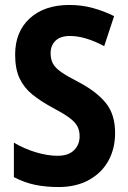

<svg xmlns="http://www.w3.org/2000/svg" viewBox="-20 -744 516 774"><path d="M444 -208Q444 -145 417 -96Q390 -47 338.5 -18.5Q287 10 216 10Q164 10 121 1Q78 -8 36 -30V-169Q78 -144 125 -130Q172 -116 212 -116Q256 -116 278.5 -138.5Q301 -161 301 -195Q301 -218 291.5 -235.5Q282 -253 258 -270.5Q234 -288 190 -311Q144 -336 110.5 -363Q77 -390 59 -428Q41 -466 41 -524Q41 -616 100 -670Q159 -724 260 -724Q310 -724 355 -711.5Q400 -699 440 -679L400 -558Q323 -599 262 -599Q223 -599 203.5 -579.5Q184 -560 184 -530Q184 -505 193.5 -487.5Q203 -470 227.5 -453Q252 -436 297 -413Q369 -375 406.5 -329Q444 -283 444 -208Z"/></svg>

Font: Noto Sans Khmer UI Condensed
Style: Bold
Weight: 700
Width: 3
Designer: Danh Hong and the Monotype Design Team
Foundry: Monotype Imaging Inc.
Version: Version 2.002; ttfautohint (v1.8.4.7-5d5b)